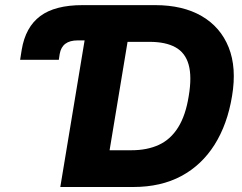

<svg xmlns="http://www.w3.org/2000/svg" viewBox="-20 -748 970 768"><path d="M60.5 -508.8 66.9 -549.3Q82 -639.6 140.9 -683.6Q199.7 -727.5 310.1 -727.5H341.8L318.4 -586.4H291Q259.3 -586.4 241.5 -573Q223.6 -559.6 218.8 -532.2L215.3 -508.8ZM512.7 0H295.4L319.8 -147H505.9Q568.8 -147 615.7 -168.7Q662.6 -190.4 692.6 -238.5Q722.7 -286.6 734.9 -363.8Q748 -441.4 734.6 -489.3Q721.2 -537.1 681.9 -558.8Q642.6 -580.6 578.6 -580.6H388.7L413.1 -727.5H600.6Q711.4 -727.5 786.9 -683.6Q862.3 -639.6 894.8 -558.3Q927.2 -477.1 908.2 -363.8Q889.6 -250.5 838.1 -168.9Q786.6 -87.4 705.1 -43.7Q623.5 0 512.7 0ZM514.6 -727.5 394 0H221.2L341.8 -727.5Z"/></svg>

Font: Inter 17pt ExtraBold
Style: Italic
Weight: 800
Italic angle: -9.3988°
Version: Version 4.001;git-66647c0bb